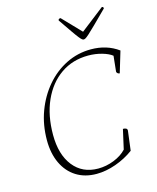

<svg xmlns="http://www.w3.org/2000/svg" viewBox="-127 -951 862 1051"><g transform="rotate(-15 303.5 -425.5)"><path d="M289 12Q223 12 174.5 -18.5Q126 -49 99.5 -105Q73 -161 73 -236Q73 -323 101 -398.5Q129 -474 178.5 -532Q228 -590 293.5 -622.5Q359 -655 434 -655Q523 -655 589 -607L553 -487Q546 -487 540.5 -492Q535 -497 536 -503L545 -589Q525 -605 488 -615.5Q451 -626 411 -626Q322 -626 255 -579.5Q188 -533 150.5 -449.5Q113 -366 113 -256Q113 -144 164.5 -79Q216 -14 305 -14Q351 -14 395 -31.5Q439 -49 466 -78L491 -189Q516 -189 515 -173L501 -62Q455 -28 398.5 -8Q342 12 289 12ZM411 -717Q407 -717 402 -720.5Q397 -724 386.5 -737Q376 -750 357 -777.5Q338 -805 305 -853Q305 -863 318 -863L418 -759L552 -863Q561 -863 561 -853Q513 -805 485 -777.5Q457 -750 442.5 -737Q428 -724 421.5 -720.5Q415 -717 411 -717Z"/></g></svg>

Font: Petrona Thin
Style: Italic
Weight: 100
Italic angle: -9°
Designer: Ringo R. Seeber
Foundry: Ringo R. Seeber
Version: Version 2.001; ttfautohint (v1.8.3)